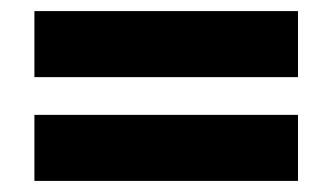

<svg xmlns="http://www.w3.org/2000/svg" viewBox="-20 -525 600 346"><path d="M42 -386H517V-505H42ZM42 -199H517V-318H42Z"/></svg>

Font: Kathrein 85 Heavy
Style: Regular
Weight: 900
Designer: Lazydogs Typefoundry, based on Open Sans by Ascender Corporation
Foundry: Lazydogs Typefoundry
Version: Version 1.003;PS 001.003;hotconv 1.0.88;makeotf.lib2.5.64775